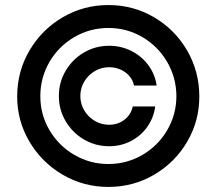

<svg xmlns="http://www.w3.org/2000/svg" viewBox="-20 -738 867 769"><path d="M417 -554.7Q464.8 -554.7 506.1 -533.9Q547.4 -513.2 574.2 -476.8Q601.1 -440.4 607.4 -395.5H516.6Q512.7 -416.5 498.3 -433.3Q483.9 -450.2 462.4 -459.5Q440.9 -468.8 417 -468.8Q385.7 -468.8 359.4 -453.1Q333 -437.5 317.4 -411.1Q301.8 -384.8 301.8 -353.5Q301.8 -322.3 317.4 -295.9Q333 -269.5 359.4 -253.9Q385.7 -238.3 417 -238.3Q452.6 -238.3 478.8 -258.8Q504.9 -279.3 511.7 -311.5H601.6Q595.7 -266.6 570.1 -230.2Q544.4 -193.8 504.4 -173.1Q464.4 -152.3 417 -152.3Q362.3 -152.3 316.2 -179.4Q270 -206.5 242.9 -252.7Q215.8 -298.8 215.8 -353.5Q215.8 -408.2 242.9 -454.3Q270 -500.5 316.2 -527.6Q362.3 -554.7 417 -554.7ZM48.8 -353.5Q49.3 -453.1 98.6 -536.6Q147.9 -620.1 231.4 -668.9Q314.9 -717.8 414.1 -717.8Q513.7 -717.8 596.9 -668.9Q680.2 -620.1 729 -536.6Q777.8 -453.1 778.3 -353.5Q778.8 -254.4 730 -170.9Q681.2 -87.4 597.4 -38.3Q513.7 10.7 414.1 10.7Q314.9 10.7 231 -38.3Q147 -87.4 97.7 -171.1Q48.3 -254.9 48.8 -353.5ZM686.5 -353.5Q686 -427.7 649.2 -490.5Q612.3 -553.2 550 -589.6Q487.8 -626 414.1 -626Q340.3 -626 277.6 -589.4Q214.8 -552.7 178.2 -490Q141.6 -427.2 141.6 -353.5Q141.1 -280.3 177.7 -217.5Q214.4 -154.8 277.3 -117.9Q340.3 -81.1 414.1 -81.1Q487.8 -81.1 550.5 -117.7Q613.3 -154.3 649.9 -217Q686.5 -279.8 686.5 -353.5Z"/></svg>

Font: Pretendard Medium
Style: Regular
Weight: 500
Designer: Base glyphs from Inter by Rasmus Andersson; Hangeul glyphs from Noto Sans CJK(Source Han Sans) by Jang Soo-young and Kan
Foundry: Kil Hyung-jin
Version: Version 1.309